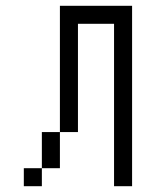

<svg xmlns="http://www.w3.org/2000/svg" viewBox="-20 -645 540 665"><path d="M125 -62.5H62.5V0H125ZM125 -62.5H187.5Q187.5 -62.5 187.5 -187.5H125Q125 -187.5 125 -62.5ZM375 -562.5V0H437.5Q437.5 0 437.5 -625H187.5V-187.5H250Q250 -187.5 250 -562.5Z"/></svg>

Font: Unifont
Style: Regular
Weight: 500
Version: Version 13.0.05